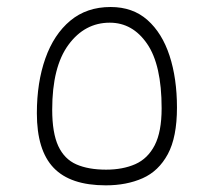

<svg xmlns="http://www.w3.org/2000/svg" viewBox="-20 -541 626 562"><path d="M289.6 1.5Q186 1.5 137 -49.8Q87.9 -101.1 87.9 -209.5Q87.9 -299.8 112.8 -370.1Q137.7 -440.4 185.8 -480.5Q233.9 -520.5 303.7 -520.5Q368.7 -520.5 411.6 -482.4Q454.6 -444.3 476.3 -377.9Q498 -311.5 498 -226.1Q498 -139.6 471.2 -89.8Q444.3 -40 397.5 -19.3Q350.6 1.5 289.6 1.5ZM290.5 -44.4Q339.4 -44.4 376 -60.5Q412.6 -76.7 432.9 -116Q453.1 -155.3 453.1 -224.1Q453.1 -351.1 410.6 -412.8Q368.2 -474.6 301.3 -474.6Q228 -474.6 180.4 -409.9Q132.8 -345.2 132.8 -220.2Q132.8 -151.9 150.6 -113.5Q168.5 -75.2 203.6 -59.8Q238.8 -44.4 290.5 -44.4Z"/></svg>

Font: Cascadia Code ExtraLight
Style: Regular
Weight: 200
Monospace: yes
Designer: Aaron Bell
Foundry: Saja Typeworks
Version: Version 2407.024; ttfautohint (v1.8.4)